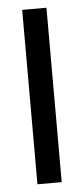

<svg xmlns="http://www.w3.org/2000/svg" viewBox="-47 -629 289 658"><g transform="rotate(-5 97.0 -300.0)"><path d="M55 0V-600H138.5V0Z"/></g></svg>

Font: Big Shoulders
Style: Regular
Weight: 400
Designer: Patric King
Foundry: XO Type Co
Version: Version 2.002